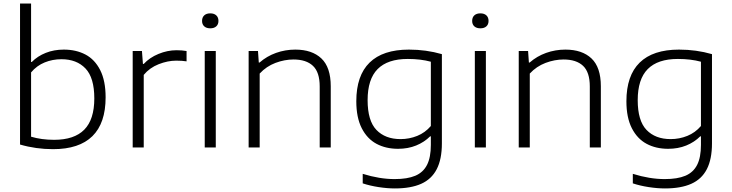

<svg xmlns="http://www.w3.org/2000/svg" viewBox="-20 -828 4110 1078"><path d="M92.5 -16.5V-808H154.5V-480H158.5Q191 -513 237 -531.2Q283 -549.5 338.5 -549.5Q407 -549.5 459.8 -521.8Q512.5 -494 542.8 -434Q573 -374 573 -281.5Q573 -136.5 498.8 -63.5Q424.5 9.5 278 9.5Q181.5 9.5 92.5 -16.5ZM509.5 -275.5Q509.5 -391.5 460 -443.5Q410.5 -495.5 325 -495.5Q275 -495.5 230.8 -477.5Q186.5 -459.5 154.5 -421.5V-60.5Q213 -43 284 -43Q397 -43 453.2 -100Q509.5 -157 509.5 -275.5Z M725 -541.5H777L782.5 -469H787Q819.5 -504.5 869.8 -525.2Q920 -546 971.5 -546Q1002 -546 1027.5 -541.5V-483.5Q1003 -487.5 969.5 -487.5Q921.5 -487.5 870.8 -467.5Q820 -447.5 787 -407.5V0H725Z M1129.5 0V-541.5H1191.5V0ZM1114.5 -710.5Q1114.5 -730.5 1126.8 -741.8Q1139 -753 1160.5 -753Q1182 -753 1194.2 -741.8Q1206.5 -730.5 1206.5 -710.5Q1206.5 -691 1194.2 -680Q1182 -669 1160.5 -669Q1139 -669 1126.8 -680Q1114.5 -691 1114.5 -710.5Z M1376 -541.5H1428.5L1433 -477H1437.5Q1478 -512.5 1529.8 -531Q1581.5 -549.5 1638 -549.5Q1732 -549.5 1784.5 -499.8Q1837 -450 1837 -343.5V0H1775V-342.5Q1775 -422.5 1737.2 -458.2Q1699.5 -494 1628 -494Q1577.5 -494 1526.5 -474.8Q1475.5 -455.5 1438 -415V0H1376Z M2016.5 201.5V148Q2111 177.5 2195.5 177.5Q2267 177.5 2311.5 158.8Q2356 140 2377.5 98Q2399 56 2399 -14.5V-62.5H2395Q2362 -29.5 2316.2 -11Q2270.5 7.5 2215 7.5Q2146.5 7.5 2094 -20.5Q2041.5 -48.5 2011 -108.2Q1980.5 -168 1980.5 -259.5Q1980.5 -403.5 2055 -476.5Q2129.5 -549.5 2276 -549.5Q2373 -549.5 2461 -524V-23.5Q2461 66 2432 122Q2403 178 2344.8 204Q2286.5 230 2197 230Q2154.5 230 2105.8 222.5Q2057 215 2016.5 201.5ZM2399 -120.5V-481.5Q2341.5 -497 2269.5 -497Q2156.5 -497 2100.2 -440.2Q2044 -383.5 2044 -265.5Q2044 -150 2093.5 -98.5Q2143 -47 2229 -47Q2278 -47 2322.5 -65Q2367 -83 2399 -120.5Z M2646 0V-541.5H2708V0ZM2631 -710.5Q2631 -730.5 2643.2 -741.8Q2655.5 -753 2677 -753Q2698.5 -753 2710.8 -741.8Q2723 -730.5 2723 -710.5Q2723 -691 2710.8 -680Q2698.5 -669 2677 -669Q2655.5 -669 2643.2 -680Q2631 -691 2631 -710.5Z M2892.5 -541.5H2945L2949.5 -477H2954Q2994.5 -512.5 3046.2 -531Q3098 -549.5 3154.5 -549.5Q3248.5 -549.5 3301 -499.8Q3353.5 -450 3353.5 -343.5V0H3291.5V-342.5Q3291.5 -422.5 3253.8 -458.2Q3216 -494 3144.5 -494Q3094 -494 3043 -474.8Q2992 -455.5 2954.5 -415V0H2892.5Z M3533 201.5V148Q3627.5 177.5 3712 177.5Q3783.5 177.5 3828 158.8Q3872.5 140 3894 98Q3915.5 56 3915.5 -14.5V-62.5H3911.5Q3878.5 -29.5 3832.8 -11Q3787 7.5 3731.5 7.5Q3663 7.5 3610.5 -20.5Q3558 -48.5 3527.5 -108.2Q3497 -168 3497 -259.5Q3497 -403.5 3571.5 -476.5Q3646 -549.5 3792.5 -549.5Q3889.5 -549.5 3977.5 -524V-23.5Q3977.5 66 3948.5 122Q3919.5 178 3861.2 204Q3803 230 3713.5 230Q3671 230 3622.2 222.5Q3573.5 215 3533 201.5ZM3915.5 -120.5V-481.5Q3858 -497 3786 -497Q3673 -497 3616.8 -440.2Q3560.5 -383.5 3560.5 -265.5Q3560.5 -150 3610 -98.5Q3659.5 -47 3745.5 -47Q3794.5 -47 3839 -65Q3883.5 -83 3915.5 -120.5Z"/></svg>

Font: Encode Sans Expanded Light
Style: Regular
Weight: 300
Width: 7
Designer: Multiple Designers
Foundry: Impallari Type
Version: Version 2.000